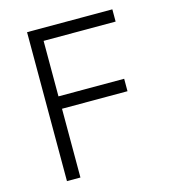

<svg xmlns="http://www.w3.org/2000/svg" viewBox="-109 -820 817 909"><g transform="rotate(-15 300.0 -365.0)"><path d="M107 0H173V-337H494V-398H172V-670H525V-730H107Z"/></g></svg>

Font: JetBrains Mono ExtraLight
Style: Regular
Weight: 240
Monospace: yes
Designer: Philipp Nurullin, Konstantin Bulenkov
Foundry: JetBrains
Version: Version 2.305